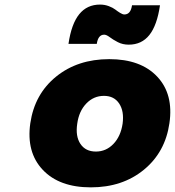

<svg xmlns="http://www.w3.org/2000/svg" viewBox="-20 -808 761 835"><path d="M111.8 -272Q130.4 -398.9 224.1 -474.9Q317.9 -550.8 455.1 -550.8Q592.3 -550.8 663.8 -474.6Q735.4 -398.4 716.8 -272Q698.7 -146 605.5 -69.6Q512.2 6.8 375 6.8Q237.8 6.8 165.8 -69.6Q93.8 -146 111.8 -272ZM277.8 -617.2Q290.5 -704.1 324.5 -746.1Q358.4 -788.1 415 -788.1Q435.5 -788.1 453.4 -781.2Q471.2 -774.4 481.2 -766.6Q491.2 -758.8 502.2 -752Q513.2 -745.1 521 -745.1Q548.3 -745.1 554.2 -785.2H675.8Q663.1 -697.8 629.6 -655.8Q596.2 -613.8 540 -613.8Q513.2 -613.8 492.2 -624.8Q471.2 -635.7 457 -646.5Q442.9 -657.2 433.1 -657.2Q406.7 -657.2 400.9 -617.2ZM315.9 -270Q307.6 -215.3 329.8 -182.1Q352.1 -148.9 397 -148.9Q441.4 -148.9 473.1 -181.9Q504.9 -214.8 513.2 -270Q520.5 -324.2 498.3 -357.7Q476.1 -391.1 432.1 -391.1Q387.2 -391.1 355.2 -357.7Q323.2 -324.2 315.9 -270Z"/></svg>

Font: Trueno ExtraBold
Style: Italic
Weight: 800
Designer: Julieta Ulanovsky
Foundry: Julieta Ulanovsky
Version: Version 3.001b | FøM Fix